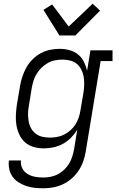

<svg xmlns="http://www.w3.org/2000/svg" viewBox="-20 -791 640 1034"><path d="M214 223Q190 223 166.5 220.5Q143 218 121 210.5Q99 203 80 191Q61 179 48 161Q35 143 30 120Q25 97 28 73H93Q90 96 100 115.5Q110 135 128.5 146Q147 157 168.5 161Q190 165 213 165Q233 165 253 161Q273 157 291.5 147.5Q310 138 325.5 123Q341 108 352 90Q363 72 369 52.5Q375 33 379 13L396 -92Q381 -68 361.5 -48.5Q342 -29 318 -16Q294 -3 267.5 2.5Q241 8 216 8Q188 8 161.5 0.5Q135 -7 115.5 -24Q96 -41 84.5 -65.5Q73 -90 68.5 -116.5Q64 -143 65.5 -171.5Q67 -200 71 -228L88 -328Q92 -353 100.5 -378.5Q109 -404 122 -427.5Q135 -451 155 -471Q175 -491 199 -504Q223 -517 249 -522.5Q275 -528 301 -528Q328 -528 354 -521Q380 -514 400 -498Q420 -482 431.5 -459Q443 -436 449 -410L467 -520H586V-462H522L442 23Q438 49 429 75.5Q420 102 404.5 126Q389 150 367 169.5Q345 189 319.5 201Q294 213 267 218Q240 223 214 223ZM249 -50Q268 -50 287.5 -53.5Q307 -57 325 -66Q343 -75 359 -89Q375 -103 386 -120.5Q397 -138 403.5 -157Q410 -176 413 -195L430 -295Q433 -316 433.5 -337.5Q434 -359 430.5 -379Q427 -399 417.5 -417Q408 -435 393 -447.5Q378 -460 357.5 -465Q337 -470 316 -470Q297 -470 276.5 -466Q256 -462 238 -452Q220 -442 204.5 -427Q189 -412 178 -394.5Q167 -377 161 -357.5Q155 -338 151 -318L135 -218Q131 -198 131 -177Q131 -156 134.5 -136.5Q138 -117 147.5 -100Q157 -83 172.5 -71Q188 -59 208 -54.5Q228 -50 249 -50ZM300 -600 214 -738 261 -767 350 -648 479 -771 519 -734 386 -600Z"/></svg>

Font: Iosevka Etoile Light
Style: Italic
Weight: 300
Italic angle: -9°
Designer: Belleve Invis
Foundry: Belleve Invis
Version: Version 22.1.2; ttfautohint (v1.8.4)